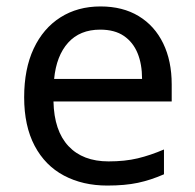

<svg xmlns="http://www.w3.org/2000/svg" viewBox="-20 -566 604 596"><path d="M292 -546Q361 -546 410.5 -516Q460 -486 486.5 -431.5Q513 -377 513 -304V-251H146Q148 -160 192.5 -112.5Q237 -65 317 -65Q368 -65 407.5 -74.5Q447 -84 489 -102V-25Q448 -7 408 1.5Q368 10 313 10Q237 10 178.5 -21Q120 -52 87.5 -113.5Q55 -175 55 -264Q55 -352 84.5 -415Q114 -478 167.5 -512Q221 -546 292 -546ZM291 -474Q228 -474 191.5 -433.5Q155 -393 148 -321H421Q421 -367 407 -401Q393 -435 364.5 -454.5Q336 -474 291 -474Z"/></svg>

Font: loriya15
Style: Book
Weight: 400
Designer: Jelle Bosma - Monotype Design Team
Foundry: Monotype Imaging Inc.
Version: Version 2.003